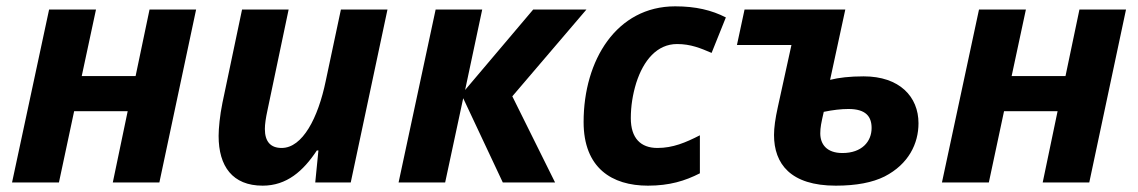

<svg xmlns="http://www.w3.org/2000/svg" viewBox="-20 -576 3591 606"><path d="M166 0 214 -225H383L336 0H483L599 -546H452L408 -336H238L283 -546H135L18 0Z M809 10C885 10 937 -36 980 -101H985L975 0H1087L1203 -546H1056L1008 -320C984 -204 935 -109 869 -109C834 -109 816 -129 816 -169C816 -184 819 -204 824 -227L891 -546H744L682 -251C674 -212 670 -171 670 -147C670 -51 714 10 809 10Z M1238 0H1385L1442 -266L1567 0H1732L1597 -272L1831 -546H1663L1448 -292L1502 -546H1355Z M2025 10C2093 10 2142 -5 2189 -29V-149C2144 -126 2104 -109 2055 -109C2002 -109 1971 -140 1971 -203C1971 -241 1977 -278 1988 -314C2011 -386 2054 -437 2117 -437C2160 -437 2191 -424 2226 -409L2271 -521C2226 -544 2176 -556 2111 -556C1926 -556 1822 -386 1822 -191C1822 -46 1911 10 2025 10Z M2618 10C2683 10 2734 0 2772 -19C2848 -58 2879 -123 2879 -187C2879 -271 2819 -335 2706 -335C2662 -335 2628 -331 2600 -324L2648 -546H2330L2306 -434H2478L2435 -238C2427 -202 2423 -173 2423 -150C2423 -59 2475 10 2618 10ZM2639 -93C2588 -93 2569 -122 2569 -155C2569 -174 2572 -188 2580 -223C2609 -229 2635 -232 2658 -232C2713 -232 2731 -208 2731 -172C2731 -129 2700 -93 2639 -93Z M3101 0 3149 -225H3318L3271 0H3418L3534 -546H3387L3343 -336H3173L3218 -546H3070L2953 0Z"/></svg>

Font: BC Sans
Style: Bold Italic
Weight: 700
Italic angle: -12°
Designer: Monotype Design Team
Province of B.C.
Foundry: Monotype Imaging Inc.
Version: Version 2.000;GOOG;noto-source:20170915:90ef993387c0